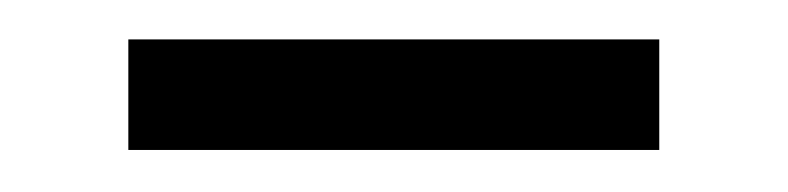

<svg xmlns="http://www.w3.org/2000/svg" viewBox="-20 -312 390 95"><path d="M43.5 -292.5H306.2V-237.8H43.5Z"/></svg>

Font: Reddit Sans Light
Style: Regular
Weight: 300
Designer: Stephen Hutchings
Foundry: Reddit
Version: Version 1.013